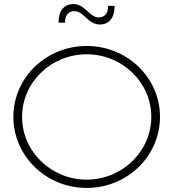

<svg xmlns="http://www.w3.org/2000/svg" viewBox="-20 -927 856 948"><path d="M546 -898H514C514 -862 498 -841 467 -841C422 -841 399 -907 343 -907C296 -907 269 -874 269 -815H301C301 -851 317 -872 348 -872C393 -872 415 -806 472 -806C519 -806 546 -839 546 -898ZM408 -700C208 -700 46 -544 46 -350C46 -156 208 1 408 1C608 1 770 -156 770 -350C770 -544 608 -700 408 -700ZM408 -659C583 -659 727 -521 727 -350C727 -179 583 -40 408 -40C233 -40 89 -179 89 -350C89 -521 233 -659 408 -659Z"/></svg>

Font: Montserrat ExtraLight
Style: Regular
Weight: 250
Designer: Julieta Ulanovsky
Foundry: Julieta Ulanovsky
Version: Version 4.000